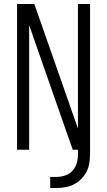

<svg xmlns="http://www.w3.org/2000/svg" viewBox="-20 -755 540 968"><path d="M233 193V137H264Q286 137 308 130Q330 123 345 106.5Q360 90 366.5 68.5Q373 47 373 24V0H347L312 -99L127 -628V0H66V-735H153L373 -107V-735H434V24Q434 47 430 69.5Q426 92 415.5 112Q405 132 388.5 148.5Q372 165 351.5 175Q331 185 308.5 189Q286 193 264 193Z"/></svg>

Font: Iosevka Curly Light
Style: Regular
Weight: 300
Monospace: yes
Designer: Belleve Invis
Foundry: Belleve Invis
Version: Version 22.1.2; ttfautohint (v1.8.4)